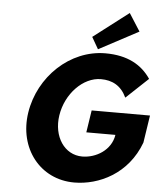

<svg xmlns="http://www.w3.org/2000/svg" viewBox="-69 -1174 1054 1249"><g transform="rotate(5 458.0 -550.0)"><path d="M497.2 -939 541.4 -862 800.5 -1000 727.1 -1115ZM916.2 -462H535.2L513 -317H703C687.6 -216 589.7 -158 499.7 -158C383.7 -158 307.1 -272 328.5 -412C350.4 -555 462 -670 578 -670C651 -670 709.6 -641 745.8 -564L889.5 -699C830.8 -786 738 -840 593 -840C361 -840 161.8 -649 125.5 -412C89.4 -176 240.2 15 462.2 15C624.2 15 811.8 -74 888.8 -283Z"/></g></svg>

Font: Sztylet
Style: BdObl
Weight: 700
Foundry: Cannot Into Space Fonts, PlusOne Fonts
Version: Version 0.12